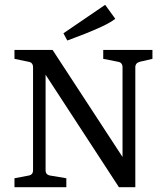

<svg xmlns="http://www.w3.org/2000/svg" viewBox="-20 -776 687 796"><path d="M560 -520Q541 -515 541 -497V0H473L147 -500L169 -503V-70Q169 -51 189 -48L255 -37V0H40V-37L98 -48Q117 -51 117 -70V-497Q117 -517 98 -520L40 -532V-569H198L511 -90L488 -86V-497Q488 -517 469 -520L408 -532V-569H612V-532ZM259 -608 243 -638 416 -756 458 -698Q437 -682 402.5 -666Q368 -650 330 -635Q292 -620 259 -608Z"/></svg>

Font: Yrsa
Style: Regular
Weight: 400
Designer: Anna Giedrys (Yrsa+Rasa design), David Brezina (Yrsa art-direction, Rasa art-direction, design)
Foundry: Rosetta Type Foundry
Version: Version 2.004